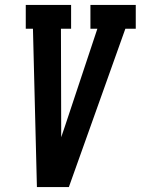

<svg xmlns="http://www.w3.org/2000/svg" viewBox="-20 -755 568 775"><path d="M129 0 113 -639H84V-735H267V-639H226L227 -245Q227 -234 227 -223Q227 -212 227 -201Q231 -212 234.5 -223Q238 -234 242 -245L373 -639H345V-735H528V-639H486L258 0Z"/></svg>

Font: Iosevka Slab
Style: Bold Italic
Weight: 700
Italic angle: -9°
Monospace: yes
Designer: Belleve Invis
Foundry: Belleve Invis
Version: Version 11.1.0; ttfautohint (v1.8.3)